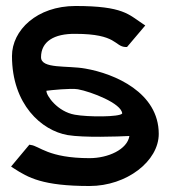

<svg xmlns="http://www.w3.org/2000/svg" viewBox="-20 -610 568 641"><path d="M17 -54 26 -48C74 -17 122 11 279 11C403 11 510 -72 510 -163C510 -301 363 -364 265 -381C205 -392 117 -379 117 -419C117 -471 160 -498 232 -497C371 -497 362 -455 399 -453H404L465 -525L456 -531C410 -561 392 -590 232 -590C103 -590 20 -509 20 -423C20 -261 119 -174 206 -159C260 -150 374 -154 412 -156C405 -111 341 -82 279 -82C141 -82 111 -123 83 -126L78 -127ZM135 -307C150 -309 216 -316 240 -312C284 -304 386 -265 388 -231C379 -219 274 -219 230 -227C172 -237 134 -291 135 -307Z"/></svg>

Font: Charger Sport
Style: BdExt
Weight: 700
Designer: Jasper
Foundry: Cannot Into Space Fonts
Version: Version 1.1